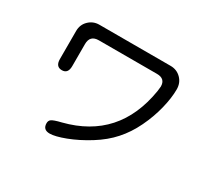

<svg xmlns="http://www.w3.org/2000/svg" viewBox="-146 -922 1293 1199"><g transform="rotate(30 500.0 -323.0)"><path d="M238.3 -545.9V-386.7Q238.3 -332 194.3 -332Q149.4 -332 149.4 -386.7V-588.9Q149.4 -634.8 180.7 -665Q211.9 -695.3 255.9 -695.3H769.5Q814.5 -695.3 845.2 -664.6Q876 -633.8 876 -586.9Q876 -525.4 856.9 -447.8Q837.9 -370.1 800.8 -293Q763.7 -215.8 711.9 -158.2Q661.1 -100.6 585 -53.2Q508.8 -5.9 436.5 21.5Q364.3 48.8 326.2 48.8Q277.3 48.8 277.3 2Q277.3 -15.6 289.1 -25.4Q304.7 -37.1 358.4 -49.8Q715.8 -140.6 777.3 -517.6L781.2 -552.7Q781.2 -609.4 720.7 -609.4H301.8Q238.3 -609.4 238.3 -545.9Z"/></g></svg>

Font: FakePearl
Style: Regular
Weight: 400
Version: Version 1.2